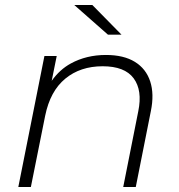

<svg xmlns="http://www.w3.org/2000/svg" viewBox="-20 -745 713 765"><path d="M402 -526Q473 -526 517.5 -498.5Q562 -471 578.5 -420.5Q595 -370 581 -302L521 0H471L531 -302Q548 -385 512.5 -433Q477 -481 389 -481Q300 -481 240 -431.5Q180 -382 160 -284L103 0H53L157 -522H206L186 -423Q218 -468 262 -492Q324 -526 402 -526ZM410 -607 276 -725H348L464 -607Z"/></svg>

Font: Montserrat Thin Light
Style: Italic
Weight: 300
Italic angle: -11.3°
Version: Version 9.000